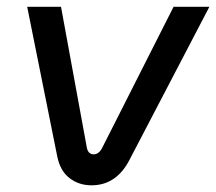

<svg xmlns="http://www.w3.org/2000/svg" viewBox="-20 -530 633 562"><path d="M247.6 12.4Q211 12.4 183.6 -8.6Q156.2 -29.6 147.6 -72L59.6 -510H158.6L234.4 -96.6Q237 -86.2 242.3 -82.2Q247.6 -78.2 254 -78.2Q269.4 -78.2 279.2 -97.4L488 -510H592.8L359 -62Q340.6 -26 312.8 -6.8Q285 12.4 247.6 12.4Z"/></svg>

Font: MuseoModerno Thin
Style: Italic
Weight: 100
Italic angle: -9°
Designer: Pablo Cosgaya, Héctor Gatti, Marcela Romero, and the Authors of The MuseoModerno Project.
Foundry: Omnibus-Type Team
Version: Version 1.003